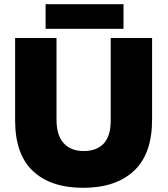

<svg xmlns="http://www.w3.org/2000/svg" viewBox="-20 -881 798 914"><path d="M376 13Q531 13 617.5 -67.5Q704 -148 704 -312V-700H507V-306Q507 -233 473.5 -197.5Q440 -162 378 -162Q317 -162 283 -199.5Q249 -237 249 -311V-700H52V-307Q52 -147 136.5 -67Q221 13 376 13ZM568 -861H197V-744H568Z"/></svg>

Font: Geom Black
Style: Bold
Weight: 900
Version: Version 1.102